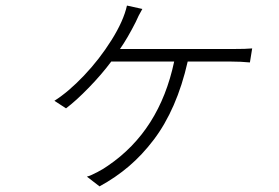

<svg xmlns="http://www.w3.org/2000/svg" viewBox="-20 -597 996 686"><path d="M215.9 -209.9 174.4 -236.9Q224.8 -268.8 280 -326.9Q335.2 -384.9 378.4 -453.7Q421.5 -522.4 433.6 -577.1L488.6 -565Q474.1 -540.1 464.8 -518.1Q435.4 -460.2 408.7 -421.9H811.8Q859.7 -421.9 881 -424L872.9 -373.9Q840.2 -377.1 804.3 -377.1H650.6Q631.4 -291.9 600.7 -221.6Q570 -151.3 529.1 -97.5Q488.3 -43.7 440.9 -3.2Q393.5 37.3 335.6 68.9L290.5 34.1Q304 30.5 327.6 18.1Q351.2 5.7 365.8 -5Q550.1 -130.3 602.3 -377.1H377.5Q343.4 -331.3 297.6 -284.1Q251.8 -236.9 215.9 -209.9Z"/></svg>

Font: Karasuma Gothic
Style: Light Italic
Weight: 300
Italic angle: 9.39998°
Designer: Rasmus Andersson / Ryoko Nishizuka
Foundry: rsms
Version: Version 1.00